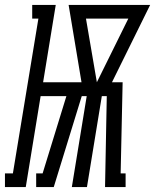

<svg xmlns="http://www.w3.org/2000/svg" viewBox="-64 -755 626 775"><path d="M-44 0V-55H-12L91 -680H66V-735H161L110 -423H265L213 -735H542L388 -423H431L423 -55H443V0H360L367 -367H347L287 0H226L286 -367H266L153 0H82V-55H108L204 -367H100L40 0ZM327 -423 454 -680H283Z"/></svg>

Font: Iosevka Curly Slab Light
Style: Italic
Weight: 300
Italic angle: -9°
Monospace: yes
Designer: Belleve Invis
Foundry: Belleve Invis
Version: Version 22.1.2; ttfautohint (v1.8.4)